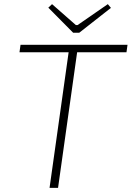

<svg xmlns="http://www.w3.org/2000/svg" viewBox="-20 -906 635 926"><path d="M362 -748 515 -868 500 -886 354 -785H346L231 -886L213 -869L333 -748ZM595 -690H79L74 -654H311L219 0H260L352 -654H590Z"/></svg>

Font: Exo 2 Extra Light
Style: Italic
Weight: 250
Italic angle: -8°
Designer: Natanael Gama
Version: Version 1.001;PS 001.001;hotconv 1.0.88;makeotf.lib2.5.64775